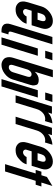

<svg xmlns="http://www.w3.org/2000/svg" viewBox="882 -1588 713 2516"><g transform="rotate(-90 1238.0 -330.5)"><path d="M344.5 -620H248.5L125.9 -219H74.9L52 -144H103L59 0L177 -72L199 -144H246L268.9 -219H221.9Z M502.1 -385C512.8 -385 521.6 -380.5 528.5 -371.5C535.4 -362.5 537.4 -353 534.3 -343L512.6 -272H322.6L282.2 -140C269.8 -99.3 272.8 -64.8 291.1 -36.5C309.4 -8.2 338.9 6 379.6 6C418.9 6 457.2 -8.5 494.4 -37.5C531.6 -66.5 556.2 -100.7 568.2 -140L623.6 -321C627.9 -335 631 -349.2 633.1 -363.5C635.1 -377.8 634.5 -393.8 631.3 -411.5C628 -429.2 617.1 -445.3 598.6 -460C580.1 -474.7 557.1 -482 529.8 -482C487.1 -482 452.4 -470.8 425.6 -448.5C398.7 -426.2 379.9 -407.7 369.1 -393C358.3 -378.3 350.6 -363.7 346.1 -349L342.8 -338H437.8C444.1 -352 452.9 -363.3 464.2 -372C475.5 -380.7 488.1 -385 502.1 -385ZM409.3 -88C392.7 -88 382.4 -93.5 378.4 -104.5C374.4 -115.5 375.1 -129.7 380.4 -147L394.8 -194H488.8L474.4 -147C467.7 -125 458.3 -109.7 446.3 -101C434.3 -92.3 422 -88 409.3 -88Z M599 0C616.3 0 638.5 -4.3 665.5 -13C692.5 -21.7 717.4 -36.3 740.4 -57L724.8 -6H820.8L966.4 -482H870.4L785.1 -203C775.9 -173 759.7 -147.3 736.5 -126C713.3 -104.7 686.1 -94 654.7 -94C650.7 -94 646.5 -94.3 642 -95C637.6 -95.7 633.2 -96.7 629 -98Z M879 0C896.3 0 918.5 -4.3 945.5 -13C972.5 -21.7 997.4 -36.3 1020.4 -57L1004.8 -6H1100.8L1246.4 -482H1150.4L1065.1 -203C1055.9 -173 1039.7 -147.3 1016.5 -126C993.3 -104.7 966.1 -94 934.7 -94C930.7 -94 926.5 -94.3 922 -95C917.6 -95.7 913.2 -96.7 909 -98Z M1458.9 -667H1362.9L1217.4 -191H1313.4ZM1283.7 -94H1187.7L1159 0H1255Z M1738.3 -515C1743.4 -531.7 1746.2 -548 1746.8 -564C1747.4 -580 1744.6 -595.7 1738.7 -611C1732.7 -626.3 1720.9 -639.5 1703.2 -650.5C1685.6 -661.5 1666.1 -667 1644.8 -667C1605.5 -667 1567.2 -653 1529.9 -625C1492.7 -597 1467.8 -563.3 1455.1 -524L1383.2 -289C1380.4 -279.7 1378.2 -269.2 1376.6 -257.5C1375 -245.8 1377.1 -229.8 1382.9 -209.5C1388.7 -189.2 1411.3 -179 1450.6 -179C1488.6 -179 1523.6 -196.3 1555.5 -231L1483 6H1579ZM1584.5 -326C1580.2 -312 1572.1 -299.7 1560.2 -289C1548.3 -278.3 1535.7 -273 1522.3 -273C1507.7 -273 1497.5 -278 1491.9 -288C1486.3 -298 1485.8 -310.7 1490.5 -326L1549.2 -518C1553.7 -532.7 1561.7 -545.2 1573.2 -555.5C1584.7 -565.8 1597.4 -571 1611.4 -571C1628.8 -571 1639.6 -566 1643.8 -556C1648.1 -546 1647.6 -532.3 1642.3 -515Z M2005.9 -667H1909.9L1764.4 -191H1860.4ZM1830.7 -94H1734.7L1706 0H1802Z M1915.1 0H2011.1L2179 -549C2184.7 -567.7 2186.9 -585.2 2185.5 -601.5C2184.2 -617.8 2178.4 -631.2 2168.3 -641.5C2158.1 -651.8 2146.9 -658.7 2134.5 -662C2122.2 -665.3 2108.4 -667 2093.1 -667H2072.1L2044.2 -576H2051.2C2067.2 -576 2076.8 -572.3 2079.9 -565C2083 -557.7 2082.1 -546 2077.2 -530Z M2344.1 -385C2354.8 -385 2363.6 -380.5 2370.5 -371.5C2377.4 -362.5 2379.4 -353 2376.3 -343L2354.6 -272H2164.6L2124.2 -140C2111.8 -99.3 2114.8 -64.8 2133.1 -36.5C2151.4 -8.2 2180.9 6 2221.6 6C2260.9 6 2299.2 -8.5 2336.4 -37.5C2373.6 -66.5 2398.2 -100.7 2410.2 -140L2465.6 -321C2469.9 -335 2473 -349.2 2475.1 -363.5C2477.1 -377.8 2476.5 -393.8 2473.3 -411.5C2470 -429.2 2459.1 -445.3 2440.6 -460C2422.1 -474.7 2399.1 -482 2371.8 -482C2329.1 -482 2294.4 -470.8 2267.6 -448.5C2240.7 -426.2 2221.9 -407.7 2211.1 -393C2200.3 -378.3 2192.6 -363.7 2188.1 -349L2184.8 -338H2279.8C2286.1 -352 2294.9 -363.3 2306.2 -372C2317.5 -380.7 2330.1 -385 2344.1 -385ZM2251.3 -88C2234.7 -88 2224.4 -93.5 2220.4 -104.5C2216.4 -115.5 2217.1 -129.7 2222.4 -147L2236.8 -194H2330.8L2316.4 -147C2309.7 -125 2300.3 -109.7 2288.3 -101C2276.3 -92.3 2264 -88 2251.3 -88Z"/></g></svg>

Font: Din Kursivschrift
Style: Condensed Italic Polish
Weight: 400
Version: Version 1.07